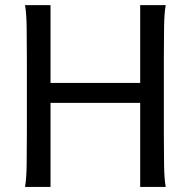

<svg xmlns="http://www.w3.org/2000/svg" viewBox="-20 -733 760 753"><path d="M529.8 0V-329.6H178.2V0H78.1Q83.5 -29.3 84.5 -84.7Q85.4 -140.1 85.4 -212.4V-500.5Q85.4 -572.8 84.5 -628.2Q83.5 -683.6 78.1 -712.9H178.2V-407.7H529.8V-712.9H629.9Q624.5 -683.6 623.5 -628.2Q622.6 -572.8 622.6 -500.5V-212.4Q622.6 -140.1 623.5 -84.7Q624.5 -29.3 629.9 0Z"/></svg>

Font: Andika Compact
Style: Regular
Weight: 400
Designer: Victor Gaultney, Annie Olsen, Julie Remington, Don Collingsworth, Eric Hays, Becca Hirsbrunner
Foundry: SIL International
Version: Version 5.000 ; LnSpcTght